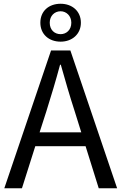

<svg xmlns="http://www.w3.org/2000/svg" viewBox="-20 -1003 647 1023"><path d="M227 -410C253 -493 277 -572 300 -658H304C328 -573 351 -493 378 -410L413 -298H191ZM3 0H97L168 -224H436L506 0H604L355 -734H252ZM303 -821C271 -821 245 -843 245 -882C245 -919 271 -943 303 -943C333 -943 360 -919 360 -882C360 -843 333 -821 303 -821ZM303 -781C364 -781 411 -821 411 -882C411 -944 364 -983 303 -983C240 -983 195 -944 195 -882C195 -821 240 -781 303 -781Z"/></svg>

Font: Source Han Sans HK
Style: Regular
Weight: 400
Designer: Ryoko NISHIZUKA 西塚涼子 (kana, bopomofo & ideographs); Paul D. Hunt (Latin, Greek & Cyrillic); Sandoll Communications 산돌커뮤니
Foundry: Adobe
Version: Version 2.000;hotconv 1.0.107;makeotfexe 2.5.65593